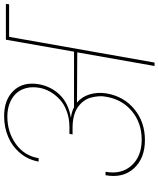

<svg xmlns="http://www.w3.org/2000/svg" viewBox="63 -852 789 956"><g transform="rotate(-90 458.0 -374.5)"><path d="M303.2 -423.8Q345.7 -423.8 381.8 -437.3Q418 -450.7 441.2 -472.7Q464.4 -494.6 478.8 -520Q493.2 -545.4 498 -571.8Q504.9 -609.4 496.6 -640.1Q488.3 -670.9 468.3 -691.2Q448.2 -711.4 419.2 -722.2Q390.1 -732.9 355 -732.9Q277.8 -732.9 218.8 -690.7Q159.7 -648.4 147.9 -577.1H130.9Q140.1 -629.9 173.6 -669.4Q207 -709 254.6 -729Q302.2 -749 357.9 -749Q439 -749 484.1 -701.7Q529.3 -654.3 516.1 -576.2Q504.9 -514.2 462.9 -471.4Q420.9 -428.7 351.1 -417V-416Q377.9 -413.1 401.9 -400.9H678.2L737.8 -740.2H916L914.1 -724.1H752L624 0H606.9L674.8 -384.8L424.8 -386.2Q454.1 -361.8 465.8 -322.3Q477.5 -282.7 470.2 -237.8Q455.1 -152.3 391.4 -100.1Q327.6 -47.9 237.8 -47.9Q147.5 -47.9 97.4 -102.5Q47.4 -157.2 63 -244.1H80.1Q65.9 -164.6 111.6 -114.3Q157.2 -64 240.2 -64Q322.8 -64 381.1 -112.1Q439.5 -160.2 453.1 -237.8Q457.5 -257.3 456.1 -277.6Q454.6 -297.9 449.7 -316.7Q444.8 -335.4 432.4 -352.3Q419.9 -369.1 402.6 -381.6Q385.3 -394 358.9 -401.1Q332.5 -408.2 299.8 -408.2H266.1L269 -423.8Z"/></g></svg>

Font: SVN-Poppins Thin
Style: Italic
Weight: 100
Italic angle: -10°
Designer: Ninad Kale (Devanagari), Jonny Pinhorn (Latin)
Foundry: Indian Type Foundry
Version: Version 3.002 2017